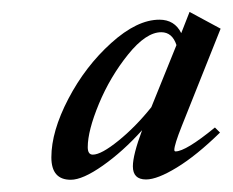

<svg xmlns="http://www.w3.org/2000/svg" viewBox="-20 -542 381 314"><path d="M95.7 -248Q64 -248 64 -284.7Q64 -327.1 91.8 -380.4Q119.6 -433.6 161.9 -471.7Q204.1 -509.8 240.7 -509.8Q265.6 -509.8 276.4 -487.8L290 -522.5L340.8 -495.1L277.3 -335.9Q265.1 -305.2 265.1 -296.9Q265.1 -294.4 267.1 -294.4Q283.7 -294.4 331.5 -333.5L339.8 -325.2Q301.3 -287.6 269.3 -268.1Q237.3 -248.5 218.8 -248.5Q197.3 -248.5 197.3 -270Q197.3 -288.6 212.4 -329.1Q181.2 -294.4 148.2 -271.2Q115.2 -248 95.7 -248ZM123.5 -301.3Q123.5 -289.1 131.8 -289.1Q145.5 -289.1 173.6 -311.8Q201.7 -334.5 227.5 -366.7L268.6 -468.3Q261.7 -489.3 243.7 -489.3Q218.8 -489.3 189.5 -452.9Q160.2 -416.5 141.8 -372.3Q123.5 -328.1 123.5 -301.3Z"/></svg>

Font: Elstob 18pt
Style: Italic
Weight: 400
Italic angle: -20°
Designer: Peter S. Baker
Version: Version 1.015